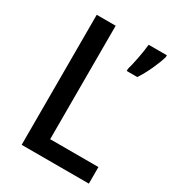

<svg xmlns="http://www.w3.org/2000/svg" viewBox="-174 -813 827 913"><g transform="rotate(30 240.0 -357.0)"><path d="M87 0H456V-91H191V-714H87ZM472 -704V-714H372C369 -675 354 -599 344 -566V-554H402C431 -597 461 -664 472 -704Z"/></g></svg>

Font: Noto Sans Gujarati SemiCondensed Medium
Style: Regular
Weight: 500
Width: 4
Designer: Jelle Bosma - Monotype Design Team, Universal Thirst
Foundry: Monotype Imaging Inc.
Version: Version 2.106